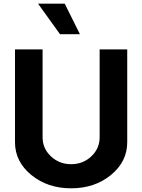

<svg xmlns="http://www.w3.org/2000/svg" viewBox="-20 -1020 778 1050"><path d="M188 -1000H334L417 -833H308.1ZM62 -242.2V-750H212.9V-269Q212.9 -208 258.5 -165Q304.2 -122.1 369.1 -122.1Q434.1 -122.1 479.5 -165Q524.9 -208 524.9 -269V-750H675.8V-242.2Q675.8 -136.2 586.9 -63.2Q498 9.8 369.1 9.8Q240.2 9.8 151.1 -63.2Q62 -136.2 62 -242.2Z"/></svg>

Font: Oakes Grotesk
Style: Bold
Weight: 700
Designer: Samuel Oakes
Foundry: Samuel Oakes
Version: Version 1.0 | wf-rip DC20170320